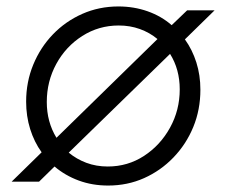

<svg xmlns="http://www.w3.org/2000/svg" viewBox="-20 -563 701 595"><path d="M16 0 109 -91Q86 -123 73.5 -163Q61 -203 61 -248Q61 -309 83 -362.5Q105 -416 144 -456.5Q183 -497 235 -520Q287 -543 347 -543Q395 -543 437.5 -528Q480 -513 512 -485L560 -531H645L553 -441Q576 -409 588.5 -369.5Q601 -330 601 -285Q601 -223 579 -169.5Q557 -116 517.5 -75Q478 -34 426.5 -11Q375 12 315 12Q266 12 224 -3.5Q182 -19 149 -47L101 0ZM125 -247Q125 -185 155 -136L468 -442Q444 -462 413.5 -473Q383 -484 348 -484Q286 -484 235 -451.5Q184 -419 154.5 -365Q125 -311 125 -247ZM314 -47Q376 -47 426.5 -80Q477 -113 507 -167.5Q537 -222 537 -286Q537 -348 507 -396L193 -90Q217 -70 247.5 -58.5Q278 -47 314 -47Z"/></svg>

Font: Plus Jakarta Sans Light
Style: Italic
Weight: 300
Italic angle: -8°
Designer: Gumpita Rahayu
Foundry: Tokotype
Version: Version 2.071; ttfautohint (v1.8.4.7-5d5b);gftools[0.9.29]